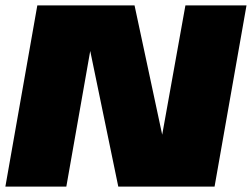

<svg xmlns="http://www.w3.org/2000/svg" viewBox="-32 -695 938 715"><path d="M-12 0H215L315.5 -570.5H290.5L408.5 0H767L886 -675H658.5L556.5 -107H590.5L469 -675H107Z"/></svg>

Font: Anybody UltraCondensed Thin Black
Style: Italic
Weight: 900
Italic angle: -10°
Version: Version 1.111